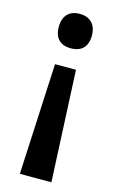

<svg xmlns="http://www.w3.org/2000/svg" viewBox="-114 -592 498 823"><g transform="rotate(15 134.5 -180.5)"><path d="M208 -468C208 -521 176 -545 134 -545C92 -545 61 -521 61 -468C61 -414 92 -392 134 -392C177 -392 208 -414 208 -468ZM87 -309 63 184H203L180 -309Z"/></g></svg>

Font: Noto Sans Kannada SemiCondensed SemiBold
Style: Regular
Weight: 600
Width: 4
Designer: Jelle Bosma - Monotype Design Team
Foundry: Monotype Imaging Inc.
Version: Version 2.005